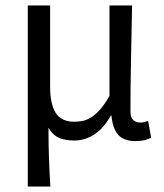

<svg xmlns="http://www.w3.org/2000/svg" viewBox="-20 -506 602 705"><path d="M82 179V-486H164V-189Q164 -124 184.5 -91.5Q205 -59 253 -59Q269 -59 285 -62.5Q301 -66 317 -76.5Q333 -87 349 -105.5Q365 -124 382 -154V-486H465Q463 -387 461 -285Q459 -183 459 -95Q459 -75 469 -65.5Q479 -56 495 -56Q507 -56 524 -62L535 0Q524 5 510.5 8.5Q497 12 477 12Q435 12 414.5 -10.5Q394 -33 389 -82H387Q361 -35 326.5 -12.5Q292 10 252 10Q223 10 199 1Q175 -8 158 -37Q158 -1 158.5 26.5Q159 54 160 78Q161 102 162 126Q163 150 165 179Z"/></svg>

Font: TypoPRO Source Sans Pro
Style: Regular
Weight: 400
Designer: Paul D. Hunt
Foundry: Adobe Systems Incorporated
Version: Version 2.020;PS 2.000;hotconv 1.0.86;makeotf.lib2.5.63406